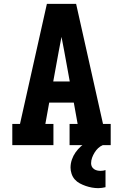

<svg xmlns="http://www.w3.org/2000/svg" viewBox="-20 -755 640 999"><path d="M44 0V-110H84L224 -735H376L516 -110H556V0H342V-110H384L364 -221H236L216 -110H258V0ZM343 -331 314 -490Q310 -508 307 -526.5Q304 -545 300 -563Q296 -545 293 -526.5Q290 -508 286 -490L257 -331ZM492 224Q475 224 458.5 221Q442 218 426 212.5Q410 207 395 199Q380 191 369 178.5Q358 166 352.5 149.5Q347 133 347 117Q347 96 354 75.5Q361 55 373 38Q385 21 401 6.5Q417 -8 435.5 -18Q454 -28 474 -35Q494 -42 515 -45V0Q501 6 490.5 16Q480 26 472 39Q464 52 459 66Q454 80 454 95Q454 104 458 112Q462 120 469.5 125Q477 130 485.5 132Q494 134 503 134Q510 134 516.5 133Q523 132 529 130V219Q520 221 510.5 222.5Q501 224 492 224Z"/></svg>

Font: Iosevka HT Extrabold Extended
Style: Regular
Weight: 800
Width: 7
Monospace: yes
Designer: Belleve Invis
Foundry: Belleve Invis
Version: Version 32.3.0; ttfautohint (v1.8.4)